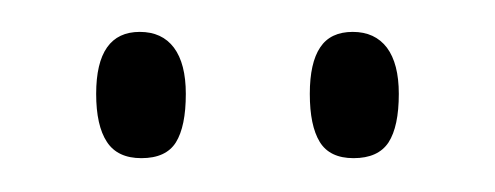

<svg xmlns="http://www.w3.org/2000/svg" viewBox="-20 -773 304 118"><path d="M94.2 -715.3Q94.2 -733.9 86.9 -743.7Q79.6 -753.4 65.9 -753.4Q39.1 -753.4 39.1 -715.3Q39.1 -695.8 45.7 -685.8Q52.2 -675.8 66.9 -675.8Q82 -675.8 88.1 -685.5Q94.2 -695.3 94.2 -715.3ZM225.1 -715.3Q225.1 -733.9 217.8 -743.7Q210.4 -753.4 196.8 -753.4Q183.1 -753.4 176.8 -743.9Q170.4 -734.4 170.4 -715.3Q170.4 -695.8 176.5 -685.8Q182.6 -675.8 197.3 -675.8Q212.4 -675.8 218.8 -685.5Q225.1 -695.3 225.1 -715.3Z"/></svg>

Font: Neuton ExtraLight
Style: Regular
Weight: 275
Designer: Brian M Zick
Foundry: Brian M Zick
Version: Version 1.560